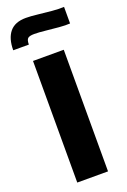

<svg xmlns="http://www.w3.org/2000/svg" viewBox="-206 -1074 746 1132"><g transform="rotate(-20 166.5 -508.0)"><path d="M70 0V-763H263V0ZM-18 -862Q-18 -936 15 -976Q48 -1016 117 -1016Q146 -1016 189.5 -1011Q233 -1006 277 -1002Q321 -998 351 -1000V-896Q324 -894 282.5 -897.5Q241 -901 200 -905.5Q159 -910 131 -910Q101 -910 90.5 -900.5Q80 -891 80 -862Z"/></g></svg>

Font: Alexandria Black
Style: Regular
Weight: 900
Designer: Mohamed Gaber
Foundry: Kief Type Foundry
Version: Version 5.100